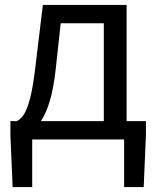

<svg xmlns="http://www.w3.org/2000/svg" viewBox="-20 -563 634 775"><path d="M205 -285Q196 -204 180.5 -153.5Q165 -103 145 -74H399V-469H225ZM110 0V192H31L22 -17V-74H48Q64 -82 77 -102Q90 -122 102 -168.5Q114 -215 124 -303L153 -543H491V-74H569V-17L560 192H481V0Z"/></svg>

Font: Source Han Sans SC
Style: Regular
Weight: 400
Designer: Ryoko NISHIZUKA 西塚涼子 (kana, bopomofo & ideographs); Paul D. Hunt (Latin, Greek & Cyrillic); Sandoll Communications 산돌커뮤니
Foundry: Adobe
Version: Version 2.002;hotconv 1.0.116;makeotfexe 2.5.65601; ttfautoh